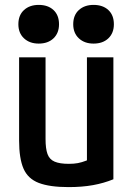

<svg xmlns="http://www.w3.org/2000/svg" viewBox="-20 -754 540 784"><path d="M260 10Q183 10 138.5 -7Q94 -24 76 -65.5Q58 -107 58 -180V-520H166V-186Q166 -147 174 -125Q182 -103 203 -94Q224 -85 261 -85Q282 -85 298 -88Q314 -91 332 -98Q350 -105 375 -118L335 -50V-520H443V-22Q404 -6 359.5 2Q315 10 260 10ZM138 -576Q101 -576 78 -597.5Q55 -619 55 -655Q55 -692 78 -713Q101 -734 138 -734Q176 -734 198.5 -713Q221 -692 221 -655Q221 -619 198.5 -597.5Q176 -576 138 -576ZM362 -576Q325 -576 302 -597.5Q279 -619 279 -655Q279 -692 302 -713Q325 -734 362 -734Q400 -734 422.5 -713Q445 -692 445 -655Q445 -619 422.5 -597.5Q400 -576 362 -576Z"/></svg>

Font: M PLUS Code Latin Medium
Style: Regular
Weight: 500
Designer: Coji Morishita
Foundry: UNDERFOREST DESIGN
Version: Version 1.002; ttfautohint (v1.8.3)